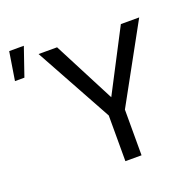

<svg xmlns="http://www.w3.org/2000/svg" viewBox="-251 -914 1037 1047"><g transform="rotate(-20 267.5 -390.5)"><path d="M348.1 -354 533.7 -710.9H640.1L395 -265.1V0H301.3V-265.1L56.2 -710.9H163.6ZM-88.9 -780.8H-3.9L-60.5 -616.2H-115.2Z"/></g></svg>

Font: SteelSelectRoboto
Style: Roboto-Regular
Weight: 400
Designer: Google
Version: Version 2.137; 2017